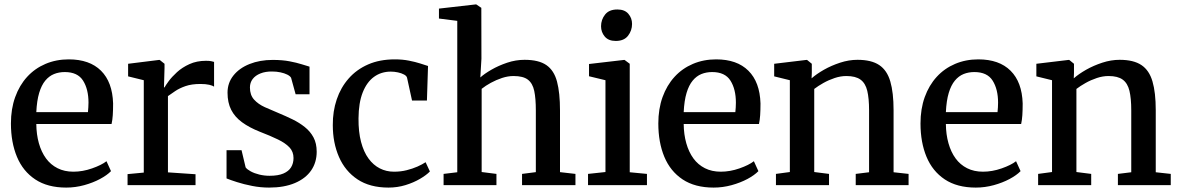

<svg xmlns="http://www.w3.org/2000/svg" viewBox="-20 -839 5348 870"><path d="M280 11Q195.5 11 139.8 -26Q84 -63 56.8 -128.5Q29.5 -194 29.5 -279.5Q29.5 -345.5 48.8 -399Q68 -452.5 103 -490.8Q138 -529 186.2 -549.5Q234.5 -570 291.5 -570Q386 -570 437.8 -518.5Q489.5 -467 492.5 -370.5Q492.5 -340 491 -317.2Q489.5 -294.5 485.5 -277H144.5Q145 -229.5 156.2 -189.8Q167.5 -150 188.5 -121.2Q209.5 -92.5 240.8 -76.8Q272 -61 312.5 -61Q354.5 -61 397.2 -76Q440 -91 462.5 -108.5L483 -63.5Q465 -45 433.2 -28Q401.5 -11 361.5 0Q321.5 11 280 11ZM144.5 -331H378.5Q379.5 -339.5 380.2 -352Q381 -364.5 381 -374Q381 -434.5 356.5 -473.5Q332 -512.5 273.5 -512.5Q247 -512.5 224.8 -503.5Q202.5 -494.5 185.2 -473.8Q168 -453 157.5 -418Q147 -383 144.5 -331Z M558 0V-50L631.5 -57V-475.5L560.5 -493V-550L701 -567.5H703.5L725.5 -550V-531L723 -443H725.5Q730 -451.5 744.2 -471Q758.5 -490.5 782 -512Q805.5 -533.5 838.5 -548.5Q871.5 -563.5 913 -563.5Q927.5 -563.5 936 -562Q944.5 -560.5 950 -558.5V-446.5Q944 -451 928.2 -454.8Q912.5 -458.5 888 -458.5Q848.5 -458.5 820.5 -448.8Q792.5 -439 773.5 -426Q754.5 -413 741 -403.5V-58L866 -49.5V0Z M1199.5 11Q1160.5 11 1122.5 3.5Q1084.5 -4 1054 -13.8Q1023.5 -23.5 1006.5 -30.5V-158.5H1074.5L1093 -80.5Q1099.5 -71.5 1116 -62.5Q1132.5 -53.5 1155 -48Q1177.5 -42.5 1201.5 -42.5Q1240.5 -42.5 1264.2 -52.8Q1288 -63 1299 -81Q1310 -99 1310 -123Q1310 -151.5 1291.8 -171Q1273.5 -190.5 1239.5 -207Q1205.5 -223.5 1157.5 -242Q1109.5 -261 1076.8 -285Q1044 -309 1027.5 -341.5Q1011 -374 1011 -419Q1011 -463.5 1037.8 -497Q1064.5 -530.5 1111 -549Q1157.5 -567.5 1215.5 -567.5Q1259.5 -567.5 1292 -561.2Q1324.5 -555 1347 -547.8Q1369.5 -540.5 1382.5 -537V-412H1319.5L1299 -486.5Q1294.5 -494.5 1281.5 -501Q1268.5 -507.5 1250.8 -511.2Q1233 -515 1213.5 -515Q1183 -515.5 1160 -506.2Q1137 -497 1124.8 -480.8Q1112.5 -464.5 1112.5 -442.5Q1112.5 -408.5 1131.2 -387.8Q1150 -367 1179.8 -353.5Q1209.5 -340 1242.5 -326.5Q1275 -313 1305.8 -298Q1336.5 -283 1361.2 -263.2Q1386 -243.5 1400.5 -216.5Q1415 -189.5 1415 -151.5Q1415 -103 1389.8 -66.5Q1364.5 -30 1316 -9.5Q1267.5 11 1199.5 11Z M1740.5 11Q1656 11 1600 -26.2Q1544 -63.5 1516 -127.8Q1488 -192 1488 -272Q1487.5 -334.5 1505.8 -388.5Q1524 -442.5 1559.8 -483.2Q1595.5 -524 1648 -547Q1700.5 -570 1769 -570Q1804 -570 1833 -564.2Q1862 -558.5 1883.8 -551.5Q1905.5 -544.5 1919.5 -540L1914.5 -383.5H1847L1824.5 -486.5Q1822.5 -495 1811 -501.2Q1799.5 -507.5 1783.2 -511Q1767 -514.5 1751 -514.5Q1707.5 -514.5 1674.8 -490.8Q1642 -467 1623.5 -420Q1605 -373 1604.5 -302.5Q1604 -241.5 1616 -196Q1628 -150.5 1649.8 -120.8Q1671.5 -91 1701 -76Q1730.5 -61 1765 -61Q1796 -61 1822.8 -67.8Q1849.5 -74.5 1871.5 -84.2Q1893.5 -94 1908.5 -104L1928 -62Q1912 -45.5 1883 -28.5Q1854 -11.5 1817.2 -0.2Q1780.5 11 1740.5 11Z M2052 -58.5V-744.5L1969 -755V-800L2135.5 -819H2138L2161 -803.5L2161.5 -573L2156.5 -488Q2174.5 -504.5 2206.5 -523Q2238.5 -541.5 2277.8 -554.8Q2317 -568 2357 -568Q2421 -568 2455.8 -544Q2490.5 -520 2504 -469.2Q2517.5 -418.5 2517.5 -338.5V-59L2587.5 -51V0H2345.5V-51L2408 -59V-339Q2408 -392.5 2400.8 -427Q2393.5 -461.5 2372 -478Q2350.5 -494.5 2307 -494.5Q2281.5 -494.5 2255 -485.8Q2228.5 -477 2204.2 -463.8Q2180 -450.5 2162.5 -436.5V-59.5L2229.5 -51V0H1990V-51Z M2644.5 0V-51L2723.5 -59.5V-475.5L2649 -493.5V-549L2808 -567.5H2810L2833.5 -550V-58.5L2911.5 -51V0ZM2769.5 -653.5Q2737 -653.5 2720.2 -673.5Q2703.5 -693.5 2703.5 -720Q2703.5 -750 2721.8 -773Q2740 -796 2777 -796H2778Q2810.5 -796 2827.2 -776.5Q2844 -757 2844 -730.5Q2844 -700.5 2825.8 -677Q2807.5 -653.5 2770.5 -653.5Z M3213.5 11Q3129 11 3073.2 -26Q3017.5 -63 2990.2 -128.5Q2963 -194 2963 -279.5Q2963 -345.5 2982.2 -399Q3001.5 -452.5 3036.5 -490.8Q3071.5 -529 3119.8 -549.5Q3168 -570 3225 -570Q3319.5 -570 3371.2 -518.5Q3423 -467 3426 -370.5Q3426 -340 3424.5 -317.2Q3423 -294.5 3419 -277H3078Q3078.5 -229.5 3089.8 -189.8Q3101 -150 3122 -121.2Q3143 -92.5 3174.2 -76.8Q3205.5 -61 3246 -61Q3288 -61 3330.8 -76Q3373.5 -91 3396 -108.5L3416.5 -63.5Q3398.5 -45 3366.8 -28Q3335 -11 3295 0Q3255 11 3213.5 11ZM3078 -331H3312Q3313 -339.5 3313.8 -352Q3314.5 -364.5 3314.5 -374Q3314.5 -434.5 3290 -473.5Q3265.5 -512.5 3207 -512.5Q3180.5 -512.5 3158.2 -503.5Q3136 -494.5 3118.8 -473.8Q3101.5 -453 3091 -418Q3080.5 -383 3078 -331Z M3559 -59.5V-475.5L3488 -493V-550L3634 -567.5H3637L3658.5 -550V-508.5L3657.5 -484Q3679.5 -503.5 3713.2 -522.8Q3747 -542 3786.8 -555Q3826.5 -568 3865.5 -568Q3928.5 -568 3964 -544.2Q3999.5 -520.5 4014.2 -470Q4029 -419.5 4029 -339.5V-58.5L4097 -51V0H3857.5V-51L3918 -58.5V-339Q3918 -393 3909.8 -427.5Q3901.5 -462 3879.2 -478.2Q3857 -494.5 3815 -494.5Q3789 -494.5 3762 -485.5Q3735 -476.5 3711 -463Q3687 -449.5 3669.5 -436V-59.5L3736.5 -51V0H3496V-51Z M4401.5 11Q4317 11 4261.2 -26Q4205.5 -63 4178.2 -128.5Q4151 -194 4151 -279.5Q4151 -345.5 4170.2 -399Q4189.5 -452.5 4224.5 -490.8Q4259.5 -529 4307.8 -549.5Q4356 -570 4413 -570Q4507.5 -570 4559.2 -518.5Q4611 -467 4614 -370.5Q4614 -340 4612.5 -317.2Q4611 -294.5 4607 -277H4266Q4266.5 -229.5 4277.8 -189.8Q4289 -150 4310 -121.2Q4331 -92.5 4362.2 -76.8Q4393.5 -61 4434 -61Q4476 -61 4518.8 -76Q4561.5 -91 4584 -108.5L4604.5 -63.5Q4586.5 -45 4554.8 -28Q4523 -11 4483 0Q4443 11 4401.5 11ZM4266 -331H4500Q4501 -339.5 4501.8 -352Q4502.5 -364.5 4502.5 -374Q4502.5 -434.5 4478 -473.5Q4453.5 -512.5 4395 -512.5Q4368.5 -512.5 4346.2 -503.5Q4324 -494.5 4306.8 -473.8Q4289.5 -453 4279 -418Q4268.5 -383 4266 -331Z M4747 -59.5V-475.5L4676 -493V-550L4822 -567.5H4825L4846.5 -550V-508.5L4845.5 -484Q4867.5 -503.5 4901.2 -522.8Q4935 -542 4974.8 -555Q5014.5 -568 5053.5 -568Q5116.5 -568 5152 -544.2Q5187.5 -520.5 5202.2 -470Q5217 -419.5 5217 -339.5V-58.5L5285 -51V0H5045.5V-51L5106 -58.5V-339Q5106 -393 5097.8 -427.5Q5089.5 -462 5067.2 -478.2Q5045 -494.5 5003 -494.5Q4977 -494.5 4950 -485.5Q4923 -476.5 4899 -463Q4875 -449.5 4857.5 -436V-59.5L4924.5 -51V0H4684V-51Z"/></svg>

Font: Merriweather Medium
Style: Regular
Weight: 500
Version: Version 2.100